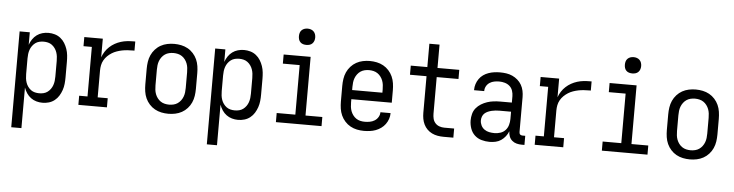

<svg xmlns="http://www.w3.org/2000/svg" viewBox="-53 -993 5605 1467"><g transform="rotate(5 2750.0 -259.0)"><path d="M64 215V-520H142V-424Q150 -447 163.5 -467Q177 -487 196 -501Q215 -515 238 -521.5Q261 -528 285 -528Q310 -528 334 -521Q358 -514 377.5 -498.5Q397 -483 410 -462Q423 -441 431 -417.5Q439 -394 441.5 -369.5Q444 -345 444 -320V-200Q444 -175 441.5 -150.5Q439 -126 431 -102.5Q423 -79 410 -58Q397 -37 377.5 -21.5Q358 -6 334 1Q310 8 285 8Q261 8 238 1.5Q215 -5 196 -19Q177 -33 163.5 -53Q150 -73 142 -96V215ZM254 -62Q271 -62 287.5 -66Q304 -70 317.5 -80Q331 -90 341 -104Q351 -118 356.5 -134Q362 -150 364 -166.5Q366 -183 366 -200V-320Q366 -337 364 -353.5Q362 -370 356.5 -386Q351 -402 341 -416Q331 -430 317.5 -440Q304 -450 287.5 -454Q271 -458 254 -458Q237 -458 220.5 -454Q204 -450 190.5 -440Q177 -430 167 -416Q157 -402 151.5 -386Q146 -370 144 -353.5Q142 -337 142 -320V-200Q142 -183 144 -166.5Q146 -150 151.5 -134Q157 -118 167 -104Q177 -90 190.5 -80Q204 -70 220.5 -66Q237 -62 254 -62Z M560 0V-70H624V-450H560V-520H702V-377Q710 -400 723.5 -421Q737 -442 755.5 -459Q774 -476 795.5 -488Q817 -500 841 -507.5Q865 -515 889.5 -517.5Q914 -520 939 -520H951V-450H939Q918 -450 897 -448.5Q876 -447 856 -443Q836 -439 816 -432Q796 -425 778.5 -414Q761 -403 746 -388.5Q731 -374 720.5 -355.5Q710 -337 706 -316.5Q702 -296 702 -276V-70H779V0Z M1250 8Q1223 8 1196.5 2.5Q1170 -3 1146.5 -16Q1123 -29 1104.5 -49.5Q1086 -70 1075 -94.5Q1064 -119 1060 -146Q1056 -173 1056 -200V-320Q1056 -347 1060 -374Q1064 -401 1075 -425.5Q1086 -450 1104.5 -470.5Q1123 -491 1146.5 -504Q1170 -517 1196.5 -522.5Q1223 -528 1250 -528Q1277 -528 1303.5 -522.5Q1330 -517 1353.5 -504Q1377 -491 1395.5 -470.5Q1414 -450 1425 -425.5Q1436 -401 1440 -374Q1444 -347 1444 -320V-200Q1444 -173 1440 -146Q1436 -119 1425 -94.5Q1414 -70 1395.5 -49.5Q1377 -29 1353.5 -16Q1330 -3 1303.5 2.5Q1277 8 1250 8ZM1250 -62Q1267 -62 1284 -66Q1301 -70 1315 -79.5Q1329 -89 1339.5 -103Q1350 -117 1356 -133Q1362 -149 1364 -166Q1366 -183 1366 -200V-320Q1366 -337 1364 -354Q1362 -371 1356 -387Q1350 -403 1339.5 -417Q1329 -431 1315 -440.5Q1301 -450 1284 -454Q1267 -458 1250 -458Q1233 -458 1216 -454Q1199 -450 1185 -440.5Q1171 -431 1160.5 -417Q1150 -403 1144 -387Q1138 -371 1136 -354Q1134 -337 1134 -320V-200Q1134 -183 1136 -166Q1138 -149 1144 -133Q1150 -117 1160.5 -103Q1171 -89 1185 -79.5Q1199 -70 1216 -66Q1233 -62 1250 -62Z M1564 215V-520H1642V-424Q1650 -447 1663.5 -467Q1677 -487 1696 -501Q1715 -515 1738 -521.5Q1761 -528 1785 -528Q1810 -528 1834 -521Q1858 -514 1877.5 -498.5Q1897 -483 1910 -462Q1923 -441 1931 -417.5Q1939 -394 1941.5 -369.5Q1944 -345 1944 -320V-200Q1944 -175 1941.5 -150.5Q1939 -126 1931 -102.5Q1923 -79 1910 -58Q1897 -37 1877.5 -21.5Q1858 -6 1834 1Q1810 8 1785 8Q1761 8 1738 1.5Q1715 -5 1696 -19Q1677 -33 1663.5 -53Q1650 -73 1642 -96V215ZM1754 -62Q1771 -62 1787.5 -66Q1804 -70 1817.5 -80Q1831 -90 1841 -104Q1851 -118 1856.5 -134Q1862 -150 1864 -166.5Q1866 -183 1866 -200V-320Q1866 -337 1864 -353.5Q1862 -370 1856.5 -386Q1851 -402 1841 -416Q1831 -430 1817.5 -440Q1804 -450 1787.5 -454Q1771 -458 1754 -458Q1737 -458 1720.5 -454Q1704 -450 1690.5 -440Q1677 -430 1667 -416Q1657 -402 1651.5 -386Q1646 -370 1644 -353.5Q1642 -337 1642 -320V-200Q1642 -183 1644 -166.5Q1646 -150 1651.5 -134Q1657 -118 1667 -104Q1677 -90 1690.5 -80Q1704 -70 1720.5 -66Q1737 -62 1754 -62Z M2075 0V-70H2218V-450H2089V-520H2296V-70H2425V0ZM2255 -608Q2242 -608 2230 -611.5Q2218 -615 2209 -624Q2200 -633 2196.5 -645Q2193 -657 2193 -670Q2193 -683 2196.5 -695Q2200 -707 2209 -716Q2218 -725 2230 -729Q2242 -733 2255 -733Q2268 -733 2280 -729Q2292 -725 2301 -716Q2310 -707 2314 -695Q2318 -683 2318 -670Q2318 -657 2314 -645Q2310 -633 2301 -624Q2292 -615 2280 -611.5Q2268 -608 2255 -608Z M2750 8Q2723 8 2696.5 2.5Q2670 -3 2646.5 -16Q2623 -29 2604.5 -49.5Q2586 -70 2575 -94.5Q2564 -119 2560 -146Q2556 -173 2556 -200V-320Q2556 -347 2560 -374Q2564 -401 2575 -425.5Q2586 -450 2604.5 -470.5Q2623 -491 2646.5 -504Q2670 -517 2696.5 -522.5Q2723 -528 2750 -528Q2777 -528 2803.5 -522.5Q2830 -517 2853.5 -504Q2877 -491 2895.5 -470.5Q2914 -450 2925 -425.5Q2936 -401 2940 -374Q2944 -347 2944 -320V-225H2634V-200Q2634 -183 2636 -166Q2638 -149 2644 -133Q2650 -117 2660.5 -103Q2671 -89 2685 -79.5Q2699 -70 2716 -66Q2733 -62 2750 -62Q2770 -62 2789.5 -65.5Q2809 -69 2826 -79.5Q2843 -90 2853.5 -107.5Q2864 -125 2864 -145H2942Q2942 -122 2934.5 -100Q2927 -78 2913.5 -59.5Q2900 -41 2881 -27.5Q2862 -14 2840.5 -6Q2819 2 2796 5Q2773 8 2750 8ZM2866 -295V-320Q2866 -337 2864 -354Q2862 -371 2856 -387Q2850 -403 2839.5 -417Q2829 -431 2815 -440.5Q2801 -450 2784 -454Q2767 -458 2750 -458Q2733 -458 2716 -454Q2699 -450 2685 -440.5Q2671 -431 2660.5 -417Q2650 -403 2644 -387Q2638 -371 2636 -354Q2634 -337 2634 -320V-295Z M3436 0H3360Q3337 0 3314.5 -4Q3292 -8 3271.5 -18Q3251 -28 3235 -44Q3219 -60 3209 -80.5Q3199 -101 3195 -123.5Q3191 -146 3191 -169V-450H3064V-520H3191V-699H3269V-520H3436V-450H3269V-169Q3269 -150 3273.5 -131Q3278 -112 3291 -97.5Q3304 -83 3322.5 -76.5Q3341 -70 3360 -70H3436Z M3714 8Q3683 8 3652.5 -0.5Q3622 -9 3599.5 -30Q3577 -51 3566.5 -81.5Q3556 -112 3556 -143Q3556 -168 3562.5 -193Q3569 -218 3585 -237.5Q3601 -257 3623 -270.5Q3645 -284 3669 -292Q3693 -300 3718 -303Q3743 -306 3769 -306H3858V-355Q3858 -376 3851 -397Q3844 -418 3828 -432Q3812 -446 3791 -452Q3770 -458 3749 -458Q3730 -458 3711 -454.5Q3692 -451 3675.5 -440.5Q3659 -430 3649.5 -413Q3640 -396 3640 -377V-375H3562V-378Q3562 -401 3569 -422.5Q3576 -444 3589 -462.5Q3602 -481 3620.5 -494Q3639 -507 3660.5 -514.5Q3682 -522 3704 -525Q3726 -528 3749 -528Q3773 -528 3797 -524.5Q3821 -521 3843 -511Q3865 -501 3883.5 -485Q3902 -469 3914 -448Q3926 -427 3931 -403Q3936 -379 3936 -355V-87Q3936 -82 3937.5 -77Q3939 -72 3942.5 -68.5Q3946 -65 3951 -63.5Q3956 -62 3961 -62H3982V8H3961Q3941 8 3921.5 3Q3902 -2 3887 -15Q3872 -28 3865 -47Q3858 -66 3858 -86Q3850 -65 3835.5 -46.5Q3821 -28 3802 -15Q3783 -2 3760 3Q3737 8 3714 8ZM3746 -62Q3769 -62 3791.5 -69.5Q3814 -77 3829.5 -94Q3845 -111 3851.5 -134Q3858 -157 3858 -180V-236H3769Q3754 -236 3739 -234.5Q3724 -233 3709.5 -229.5Q3695 -226 3681 -220Q3667 -214 3656 -204Q3645 -194 3639.5 -179.5Q3634 -165 3634 -150Q3634 -130 3643 -111.5Q3652 -93 3668.5 -81.5Q3685 -70 3705 -66Q3725 -62 3746 -62Z M4060 0V-70H4124V-450H4060V-520H4202V-377Q4210 -400 4223.5 -421Q4237 -442 4255.5 -459Q4274 -476 4295.5 -488Q4317 -500 4341 -507.5Q4365 -515 4389.5 -517.5Q4414 -520 4439 -520H4451V-450H4439Q4418 -450 4397 -448.5Q4376 -447 4356 -443Q4336 -439 4316 -432Q4296 -425 4278.5 -414Q4261 -403 4246 -388.5Q4231 -374 4220.5 -355.5Q4210 -337 4206 -316.5Q4202 -296 4202 -276V-70H4279V0Z M4575 0V-70H4718V-450H4589V-520H4796V-70H4925V0ZM4755 -608Q4742 -608 4730 -611.5Q4718 -615 4709 -624Q4700 -633 4696.5 -645Q4693 -657 4693 -670Q4693 -683 4696.5 -695Q4700 -707 4709 -716Q4718 -725 4730 -729Q4742 -733 4755 -733Q4768 -733 4780 -729Q4792 -725 4801 -716Q4810 -707 4814 -695Q4818 -683 4818 -670Q4818 -657 4814 -645Q4810 -633 4801 -624Q4792 -615 4780 -611.5Q4768 -608 4755 -608Z M5250 8Q5223 8 5196.5 2.5Q5170 -3 5146.5 -16Q5123 -29 5104.5 -49.5Q5086 -70 5075 -94.5Q5064 -119 5060 -146Q5056 -173 5056 -200V-320Q5056 -347 5060 -374Q5064 -401 5075 -425.5Q5086 -450 5104.5 -470.5Q5123 -491 5146.5 -504Q5170 -517 5196.5 -522.5Q5223 -528 5250 -528Q5277 -528 5303.5 -522.5Q5330 -517 5353.5 -504Q5377 -491 5395.5 -470.5Q5414 -450 5425 -425.5Q5436 -401 5440 -374Q5444 -347 5444 -320V-200Q5444 -173 5440 -146Q5436 -119 5425 -94.5Q5414 -70 5395.5 -49.5Q5377 -29 5353.5 -16Q5330 -3 5303.5 2.5Q5277 8 5250 8ZM5250 -62Q5267 -62 5284 -66Q5301 -70 5315 -79.5Q5329 -89 5339.5 -103Q5350 -117 5356 -133Q5362 -149 5364 -166Q5366 -183 5366 -200V-320Q5366 -337 5364 -354Q5362 -371 5356 -387Q5350 -403 5339.5 -417Q5329 -431 5315 -440.5Q5301 -450 5284 -454Q5267 -458 5250 -458Q5233 -458 5216 -454Q5199 -450 5185 -440.5Q5171 -431 5160.5 -417Q5150 -403 5144 -387Q5138 -371 5136 -354Q5134 -337 5134 -320V-200Q5134 -183 5136 -166Q5138 -149 5144 -133Q5150 -117 5160.5 -103Q5171 -89 5185 -79.5Q5199 -70 5216 -66Q5233 -62 5250 -62Z"/></g></svg>

Font: Iosevka srxl
Style: Regular
Weight: 400
Monospace: yes
Designer: Belleve Invis
Foundry: Belleve Invis
Version: Version 33.0.1; ttfautohint (v1.8.3)